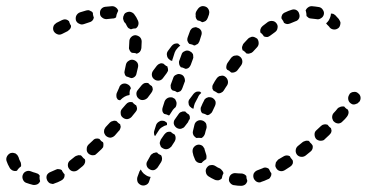

<svg xmlns="http://www.w3.org/2000/svg" viewBox="-38 -582 1188 622"><path d="M721 18Q717 18 714 16Q710 14 708 11Q705 8 704 4Q703 0 704 -4Q705 -12 711 -17Q718 -22 726 -21Q735 -20 744 -20Q748 -20 752 -18Q755 -17 758 -14Q759 -13 759 -13Q760 -12 760 -12Q760 -4 763 3Q763 4 763 5Q761 12 756 16Q750 20 743 20Q732 20 721 18ZM408 8Q412 15 420 18Q423 19 427 19Q431 19 435 17Q438 16 441 13Q444 10 445 6L450 -9Q450 -9 449 -9Q441 -10 434 -15Q427 -19 422 -26Q420 -29 418 -33Q417 -31 416 -30Q415 -28 414 -27L407 -8Q405 0 408 8ZM46 10Q39 7 36 -1Q33 -9 36 -16Q39 -24 47 -27Q54 -30 62 -27Q69 -24 77 -22Q81 -21 85 -19Q88 -17 90 -14Q90 -13 90 -13Q90 -13 91 -13Q90 -10 90 -8Q90 -1 92 5Q89 12 83 15Q76 18 69 17Q57 14 46 10ZM169 -5Q172 -11 171 -18Q169 -19 168 -21Q164 -26 162 -31Q158 -34 152 -34Q147 -35 142 -32Q134 -28 126 -25Q118 -22 114 -15Q111 -7 114 0Q115 4 118 7Q120 10 124 12Q128 13 132 14Q136 14 139 12Q149 9 160 3Q166 0 169 -5ZM836 -5Q838 -8 840 -12Q841 -14 841 -16Q841 -19 841 -21Q839 -23 838 -25Q835 -30 833 -35Q829 -38 824 -39Q818 -40 813 -37Q804 -33 795 -30Q788 -27 784 -20Q781 -12 784 -4Q785 -1 788 2Q790 5 794 7Q798 9 802 9Q806 9 809 7Q819 4 829 -1Q833 -2 836 -5ZM665 2Q661 2 657 0Q646 -5 637 -11Q630 -16 629 -24Q627 -32 632 -39Q634 -42 638 -45Q641 -47 645 -47Q649 -48 653 -47Q657 -46 660 -44Q667 -39 675 -36Q679 -33 682 -29Q685 -26 686 -21Q682 -14 681 -6Q681 -6 681 -5Q680 -3 677 -1Q675 0 673 1Q669 3 665 2ZM237 -54Q239 -60 237 -66Q234 -68 232 -70Q229 -73 226 -77Q225 -78 223 -79Q221 -79 220 -79Q216 -80 212 -78Q208 -77 205 -75Q197 -68 190 -63Q183 -58 182 -50Q181 -41 186 -35Q191 -28 199 -27Q207 -26 214 -31Q222 -37 230 -44Q235 -48 237 -54ZM910 -51Q912 -57 910 -63Q908 -65 906 -68Q903 -71 901 -76Q900 -76 898 -77Q897 -78 895 -78Q891 -79 887 -78Q883 -77 880 -75Q872 -70 863 -65Q860 -62 858 -59Q855 -56 855 -52Q854 -48 854 -44Q855 -40 857 -37Q861 -30 869 -28Q877 -26 885 -31Q893 -36 902 -42Q907 -45 910 -51ZM-2 -33Q-5 -35 -7 -39Q-13 -49 -17 -61Q-19 -69 -15 -76Q-11 -83 -4 -86Q0 -87 4 -87Q8 -86 12 -85Q15 -83 18 -80Q20 -77 22 -73Q24 -65 28 -58Q30 -55 30 -51Q31 -47 30 -43Q27 -41 24 -38Q20 -34 17 -29Q14 -28 11 -28Q8 -28 5 -29Q1 -30 -2 -33ZM487 -68Q487 -74 484 -79Q480 -81 476 -83Q473 -85 471 -88Q469 -88 467 -88Q465 -88 463 -87Q459 -87 456 -84Q452 -82 450 -79L440 -61Q435 -54 437 -46Q439 -38 446 -34Q449 -32 453 -31Q457 -30 461 -31Q465 -32 468 -35Q471 -37 473 -40L484 -57Q487 -62 487 -68ZM586 -89Q585 -98 589 -104Q594 -111 602 -113Q606 -114 610 -113Q614 -112 617 -110Q620 -108 622 -104Q625 -101 625 -97Q627 -89 630 -81Q631 -78 631 -74Q631 -70 630 -66Q630 -66 630 -66Q630 -66 630 -66Q627 -65 625 -63Q619 -59 615 -54Q608 -53 602 -56Q595 -60 593 -67Q588 -77 586 -89ZM973 -97Q975 -100 975 -104Q976 -106 975 -108Q975 -110 974 -112Q972 -114 970 -117Q966 -120 964 -124Q963 -125 961 -126Q959 -126 957 -126Q954 -127 950 -125Q946 -124 943 -122Q935 -115 927 -109Q921 -104 920 -96Q919 -88 924 -81Q929 -75 937 -74Q945 -73 952 -78Q960 -84 968 -91Q971 -93 973 -97ZM296 -105Q297 -109 297 -113Q297 -115 297 -117Q296 -119 296 -121Q293 -123 290 -125Q287 -128 284 -132Q279 -134 273 -133Q267 -132 263 -127Q256 -120 249 -114Q243 -108 243 -100Q242 -91 248 -85Q251 -82 254 -81Q258 -79 262 -79Q266 -79 270 -80Q273 -82 276 -85Q284 -92 291 -99Q294 -102 296 -105ZM531 -135Q531 -141 528 -146Q524 -148 521 -150Q518 -152 515 -155Q509 -156 503 -154Q498 -151 494 -146L483 -130Q481 -126 480 -122Q479 -118 480 -115Q481 -111 483 -107Q485 -104 489 -102Q492 -100 496 -99Q500 -98 504 -99Q508 -100 511 -102Q514 -104 517 -107L528 -124Q531 -129 531 -135ZM1034 -151Q1036 -155 1036 -159Q1036 -161 1035 -163Q1035 -165 1034 -167Q1031 -169 1029 -171Q1026 -174 1023 -178Q1017 -180 1012 -179Q1006 -178 1002 -174Q995 -167 987 -160Q981 -155 981 -147Q981 -138 986 -132Q989 -129 992 -128Q996 -126 1000 -126Q1004 -126 1008 -127Q1012 -128 1014 -131Q1022 -138 1029 -145Q1032 -148 1034 -151ZM587 -149Q586 -153 587 -157Q589 -167 592 -178Q594 -186 601 -190Q608 -194 616 -192Q620 -191 623 -189Q627 -186 629 -183Q631 -179 631 -175Q632 -171 631 -167Q628 -158 626 -149Q625 -145 622 -141Q619 -137 615 -135Q614 -135 614 -135Q606 -136 598 -135Q596 -136 594 -138Q592 -140 590 -142Q588 -145 587 -149ZM351 -164Q353 -168 353 -172Q353 -174 352 -176Q352 -178 351 -180Q348 -181 345 -184Q342 -187 339 -190Q333 -192 328 -190Q322 -189 318 -185L304 -170Q302 -167 300 -163Q299 -159 299 -155Q299 -151 301 -148Q303 -144 305 -142Q312 -136 320 -136Q328 -137 334 -143L347 -158Q350 -160 351 -164ZM487 -170Q480 -166 476 -159L465 -142Q464 -141 464 -141Q461 -145 461 -150Q460 -154 462 -159L468 -178Q470 -182 472 -184Q475 -187 479 -189Q482 -191 486 -191Q490 -191 494 -190Q497 -189 499 -187Q501 -186 503 -184Q503 -181 503 -178Q503 -177 503 -177Q503 -177 503 -177Q494 -175 487 -170ZM556 -168Q552 -166 549 -165Q545 -164 541 -165Q537 -166 534 -168Q527 -173 525 -181Q524 -190 529 -196L541 -213Q543 -216 546 -218Q550 -220 554 -221Q556 -221 558 -221Q560 -221 562 -221Q564 -218 567 -216Q570 -213 574 -211Q576 -208 577 -204Q577 -201 577 -197Q573 -192 571 -186L561 -173Q559 -170 556 -168ZM1091 -215Q1092 -221 1089 -227Q1086 -228 1084 -230Q1080 -233 1077 -237Q1075 -237 1074 -237Q1072 -237 1070 -237Q1066 -237 1063 -235Q1059 -234 1056 -231Q1050 -223 1043 -216Q1040 -213 1039 -209Q1038 -206 1038 -202Q1038 -198 1040 -194Q1041 -190 1044 -188Q1050 -182 1059 -182Q1067 -183 1072 -189Q1080 -196 1086 -204Q1090 -209 1091 -215ZM406 -229Q406 -235 403 -241Q400 -242 397 -245Q394 -247 391 -251Q386 -252 380 -251Q374 -249 370 -244L357 -229Q352 -223 353 -215Q353 -206 360 -201Q366 -196 374 -196Q382 -197 388 -203L401 -219Q405 -223 406 -229ZM502 -211Q498 -212 494 -213Q489 -217 488 -223Q487 -229 489 -234L495 -253Q498 -261 506 -265Q513 -268 521 -266Q525 -264 528 -262Q531 -259 532 -255Q534 -252 534 -248Q534 -244 533 -240L531 -235Q526 -231 522 -226L511 -209Q510 -209 509 -208Q509 -208 509 -208Q509 -208 509 -208Q505 -210 502 -211ZM612 -230Q612 -234 614 -237Q618 -247 623 -256Q624 -260 627 -262Q630 -265 634 -266Q638 -268 642 -267Q646 -267 650 -265Q657 -261 660 -254Q662 -246 658 -238Q654 -229 650 -221Q648 -216 643 -213Q639 -209 633 -209Q628 -212 622 -214Q620 -214 618 -215Q616 -216 615 -218Q614 -220 613 -222Q612 -226 612 -230ZM612 -279Q613 -280 614 -281Q612 -283 610 -285Q604 -286 599 -285Q593 -283 589 -278L577 -262Q574 -259 573 -255Q572 -251 573 -247Q573 -243 575 -240Q577 -236 581 -234Q582 -232 585 -231Q587 -230 589 -230Q589 -230 589 -231Q590 -239 593 -247Q598 -256 603 -266Q606 -274 612 -279ZM1130 -267Q1129 -275 1122 -280Q1119 -283 1115 -284Q1111 -285 1107 -284Q1103 -284 1100 -282Q1096 -280 1094 -277V-276Q1089 -269 1090 -261Q1091 -253 1097 -248Q1101 -245 1104 -244Q1108 -243 1112 -244Q1116 -245 1120 -247Q1123 -249 1125 -252H1126Q1131 -259 1130 -267ZM366 -269Q359 -265 353 -259L351 -257Q348 -258 344 -259Q343 -261 342 -262Q341 -263 340 -265Q339 -269 339 -273Q339 -277 340 -280Q344 -289 348 -298Q350 -306 358 -310Q366 -313 373 -310Q378 -308 381 -305Q385 -301 386 -296Q384 -293 383 -290Q381 -283 382 -276Q381 -275 381 -274Q373 -273 366 -269ZM457 -292Q457 -298 454 -303Q451 -305 448 -307Q445 -310 442 -313Q436 -314 431 -313Q425 -311 421 -306L408 -290Q403 -284 404 -276Q405 -267 412 -262Q418 -257 426 -258Q434 -259 440 -265L452 -281Q456 -286 457 -292ZM668 -280Q674 -279 679 -282Q684 -284 687 -289L692 -297L698 -306Q702 -313 700 -321Q698 -329 691 -334Q688 -336 684 -337Q680 -337 676 -336Q672 -336 669 -333Q666 -331 664 -328L658 -319L653 -310Q651 -307 650 -303Q650 -299 650 -295Q651 -293 652 -291Q653 -289 654 -288Q657 -287 660 -285Q664 -283 668 -280ZM515 -302Q514 -306 516 -310L523 -329Q525 -337 533 -340Q540 -344 548 -341Q552 -340 555 -337Q558 -334 559 -331Q561 -327 561 -323Q562 -319 560 -316L553 -297Q551 -291 547 -287Q542 -284 536 -283Q532 -285 529 -287Q525 -288 521 -289Q520 -290 518 -292Q517 -293 516 -295Q515 -298 515 -302ZM506 -352Q507 -355 506 -359Q506 -361 505 -363Q505 -365 504 -367Q500 -368 497 -371Q494 -373 491 -376Q485 -378 480 -376Q474 -374 470 -369L458 -353Q453 -346 454 -338Q455 -330 462 -325Q468 -320 477 -321Q485 -322 490 -329L502 -345Q504 -348 506 -352ZM370 -373Q372 -381 379 -385Q386 -390 394 -388Q402 -386 407 -379Q411 -372 409 -364Q407 -354 404 -343Q403 -337 398 -333Q393 -329 387 -329Q384 -330 381 -331Q377 -333 372 -334Q367 -337 366 -343Q364 -348 366 -354Q368 -363 370 -373ZM711 -347Q717 -346 722 -348Q728 -350 731 -354Q737 -362 743 -370Q748 -377 747 -385Q746 -393 740 -398Q736 -401 733 -402Q729 -403 725 -402Q721 -402 717 -400Q714 -398 711 -395Q705 -387 699 -378Q697 -375 696 -371Q695 -367 695 -363Q695 -361 696 -359Q697 -357 698 -356Q701 -354 704 -353Q708 -350 711 -347ZM542 -378Q541 -382 543 -386L550 -405Q552 -413 560 -416Q567 -420 575 -417Q579 -415 582 -413Q585 -410 587 -407Q588 -403 588 -399Q589 -395 587 -391L580 -372Q578 -367 574 -363Q569 -359 563 -359Q559 -361 556 -362Q552 -364 548 -364Q547 -366 546 -367Q544 -369 544 -370Q542 -374 542 -378ZM537 -426Q541 -431 546 -434Q546 -435 545 -435Q542 -438 539 -441Q533 -442 527 -440Q522 -438 518 -433L506 -417Q501 -410 503 -402Q504 -394 511 -389Q513 -387 515 -386Q517 -385 520 -385Q520 -389 522 -393L528 -412Q531 -420 537 -426ZM748 -435Q749 -439 752 -442Q759 -449 766 -457Q769 -460 773 -461Q776 -463 780 -463Q784 -463 788 -461Q792 -459 795 -457Q800 -451 800 -442Q800 -434 794 -428Q788 -422 781 -414Q777 -410 771 -409Q766 -407 760 -409Q757 -413 753 -416Q751 -418 748 -419Q747 -421 747 -423Q746 -425 746 -427Q746 -431 748 -435ZM381 -448Q381 -456 387 -462Q393 -468 401 -468Q409 -467 415 -462Q421 -456 421 -447Q421 -437 420 -426Q419 -419 415 -414Q411 -410 405 -408Q402 -409 400 -410Q394 -411 389 -411Q384 -414 382 -419Q379 -424 380 -429Q381 -439 381 -448ZM590 -435Q592 -435 594 -435Q596 -436 597 -437Q601 -438 604 -441Q606 -444 608 -448L614 -467Q617 -475 614 -482Q610 -490 602 -492Q599 -494 595 -494Q591 -493 587 -492Q583 -490 581 -487Q578 -484 577 -480L570 -461Q568 -456 569 -450Q571 -444 575 -440Q579 -439 583 -438Q587 -437 590 -435ZM830 -511Q837 -515 845 -514Q853 -513 858 -506Q863 -499 861 -491Q860 -483 853 -478Q845 -472 838 -467Q833 -463 828 -462Q822 -462 817 -464Q814 -469 810 -473Q809 -474 806 -476Q804 -482 806 -488Q808 -494 813 -498Q822 -505 830 -511ZM187 -486Q190 -489 191 -492Q192 -494 192 -496Q192 -497 192 -499Q189 -503 187 -509Q186 -511 186 -513Q181 -518 175 -519Q169 -520 163 -517L145 -508Q142 -506 139 -503Q136 -500 135 -496Q134 -493 134 -489Q134 -485 136 -481Q140 -474 148 -471Q155 -468 163 -472L181 -481Q184 -483 187 -486ZM1027 -497Q1027 -497 1027 -497Q1027 -497 1027 -497Q1027 -497 1027 -497Q1027 -497 1028 -496Q1028 -496 1028 -496Q1028 -496 1028 -496Q1032 -489 1040 -487Q1048 -485 1055 -489Q1059 -491 1061 -494Q1063 -497 1064 -501Q1065 -505 1065 -509Q1064 -513 1062 -516Q1062 -517 1060 -519Q1060 -519 1060 -520Q1059 -521 1058 -522Q1058 -522 1058 -522Q1054 -527 1048 -533Q1045 -535 1042 -537Q1038 -538 1034 -538Q1034 -534 1033 -530Q1031 -523 1027 -516Q1023 -510 1018 -506Q1019 -506 1020 -505Q1020 -504 1021 -503Q1024 -500 1027 -497Q1027 -497 1027 -497Q1027 -497 1027 -497ZM365 -510Q363 -513 362 -517Q360 -521 361 -525Q361 -529 363 -532Q364 -536 367 -539Q374 -544 382 -544Q390 -543 396 -537Q404 -527 409 -515Q412 -508 410 -501Q408 -494 402 -490Q402 -490 401 -490Q393 -490 386 -487Q381 -489 378 -491Q375 -494 373 -498Q370 -506 365 -510ZM234 -504Q226 -501 219 -505Q211 -508 208 -516Q206 -524 209 -531Q213 -539 221 -542Q231 -545 241 -548Q245 -549 249 -549Q253 -548 256 -546Q258 -545 260 -544Q262 -542 263 -540Q263 -538 263 -536Q264 -530 266 -525Q265 -519 261 -515Q257 -511 252 -510Q243 -507 234 -504ZM906 -550Q914 -553 921 -550Q929 -546 931 -538Q934 -530 931 -523Q927 -515 919 -513Q911 -510 902 -506Q897 -504 892 -504Q886 -505 882 -508Q880 -514 876 -519Q875 -520 874 -522Q873 -528 876 -534Q880 -540 886 -542Q896 -547 906 -550ZM596 -540Q597 -544 599 -547L603 -553Q608 -560 616 -562Q624 -563 631 -559Q637 -555 639 -548Q641 -542 639 -535L635 -524Q633 -518 628 -514Q623 -511 617 -510Q614 -512 610 -514Q606 -515 602 -516Q599 -519 597 -523Q595 -528 596 -533Q595 -536 596 -540ZM996 -559Q1004 -557 1008 -550Q1013 -543 1011 -535Q1009 -527 1002 -523Q995 -518 987 -520Q979 -521 970 -522Q966 -522 962 -524Q958 -527 955 -530Q955 -538 953 -546Q952 -546 952 -547Q954 -554 960 -558Q965 -562 972 -562Q984 -561 996 -559ZM307 -520Q299 -520 293 -525Q286 -530 286 -538Q285 -547 290 -553Q295 -559 303 -560Q314 -561 325 -562Q332 -562 337 -558Q343 -554 345 -547Q344 -545 343 -543Q339 -535 338 -526Q338 -526 338 -526Q336 -524 333 -523Q330 -522 326 -522Q317 -521 307 -520Z"/></svg>

Font: FRB American Cursive Dashed
Style: Bold Italic
Weight: 700
Italic angle: -25°
Version: Version 2.0;Modular Font Editor K font №1